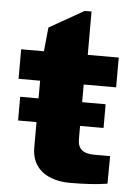

<svg xmlns="http://www.w3.org/2000/svg" viewBox="-52 -750 553 790"><g transform="rotate(5 224.5 -355.0)"><path d="M385 -335H288V-408H422V-531H294V-710H266L123 -629L113 -530H19V-408H108V-335H32V-237H108V-131C108 -45 173 0 267 0C317 0 372 -2 421 -10L422 -124H357C310 -124 288 -142 288 -182V-237H385Z"/></g></svg>

Font: Bisquit Text
Style: Bold
Weight: 800
Version: Version 1.004;Glyphs 3.2.3 (3260)